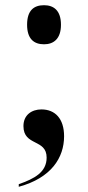

<svg xmlns="http://www.w3.org/2000/svg" viewBox="-20 -563 337 737"><path d="M149 -393C186 -393 214 -414 214 -468C214 -523 186 -543 149 -543C110 -543 84 -523 84 -468C84 -414 110 -393 149 -393ZM52 144V154C177 120 226 42 226 -40C226 -107 192 -143 139 -143C102 -143 70 -122 70 -79C70 -1 159 -31 159 42C159 98 112 123 52 144Z"/></svg>

Font: Noto Serif Display SemiBold
Style: Regular
Weight: 600
Designer: Monotype Design Team
Foundry: Monotype Imaging Inc.
Version: Version 2.009